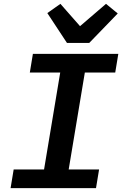

<svg xmlns="http://www.w3.org/2000/svg" viewBox="-20 -978 640 998"><path d="M479 0 495 -97H337L421 -601H579L595 -698H151L135 -601H293L209 -97H51L35 0ZM444 -755 592 -908 531 -958 396 -842 294 -958 226 -910 328 -755Z"/></svg>

Font: IBM Plex Mono SmBld
Style: Italic
Weight: 600
Italic angle: -9.5°
Monospace: yes
Designer: Mike Abbink, Paul van der Laan, Pieter van Rosmalen
Foundry: Bold Monday
Version: Version 2.004